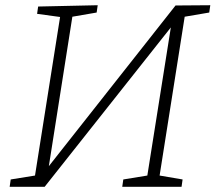

<svg xmlns="http://www.w3.org/2000/svg" viewBox="-20 -715 825 735"><path d="M17 0 21 -28 114 -43 210 -650 122 -662 126 -690 354 -695 350 -667 257 -651 167 -79 652 -694 785 -695 781 -667 687 -651 591 -43 679 -28 675 0H448L452 -28L544 -43L634 -610L151 0Z"/></svg>

Font: Bitter Light
Style: Italic
Weight: 300
Italic angle: -9°
Designer: Sol Matas, and Bitter project Authors
Foundry: Sol Matas
Version: Version 2.001